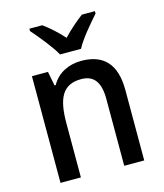

<svg xmlns="http://www.w3.org/2000/svg" viewBox="-114 -851 799 937"><g transform="rotate(-15 285.5 -383.0)"><path d="M235 -606H341C364 -651 420 -715 454 -754V-766H388C354 -740 322 -713 287 -676C256 -711 219 -744 188 -766H123V-754C158 -714 211 -650 235 -606ZM326 -549C264 -549 206 -522 176 -467H170L156 -539H75V0H178V-273C178 -400 209 -463 303 -463C368 -463 397 -421 397 -338V0H498V-356C498 -489 437 -549 326 -549Z"/></g></svg>

Font: Noto Sans Myanmar SemiCondensed Medium
Style: Regular
Weight: 500
Width: 4
Designer: Monotype Design Team
Foundry: Monotype Imaging Inc.
Version: Version 2.107